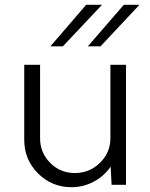

<svg xmlns="http://www.w3.org/2000/svg" viewBox="-20 -770 625 800"><path d="M405 -750 242 -577H190L339 -750ZM399 -577H346L496 -750H561ZM440 -194V-500H505V0H445L441 -76Q414 -36 370.5 -13Q327 10 278 10Q196 10 138.5 -47.5Q81 -105 81 -187V-500H147V-194Q147 -134 189 -91.5Q231 -49 292 -49Q353 -49 396.5 -91.5Q440 -134 440 -194Z"/></svg>

Font: Orkney Light
Style: Regular
Weight: 300
Designer: Samuel Oakes and Alfredo Marco Pradil
Foundry: Alfredo Marco Pradil
Version: 1.0; ttfautohint (v1.5)